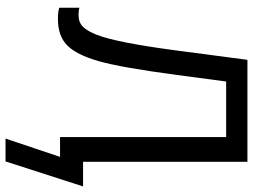

<svg xmlns="http://www.w3.org/2000/svg" viewBox="-132 -596 928 705"><g transform="rotate(90 332.5 -244.0)"><path d="M483.9 -609.9H279.8L255.9 -430.2Q228.5 -224.1 205.1 -142.1Q181.6 -60.1 147 -26.1Q112.3 7.8 50.8 7.8Q22.5 7.8 8.8 2.9V-71.3Q18.1 -67.9 36.1 -67.9Q62 -67.9 78.4 -83.7Q94.7 -99.6 108.9 -136.5Q123 -173.3 137.2 -245.8Q151.4 -318.4 165.5 -424.6Q179.7 -530.8 200.2 -688H574.7V-84.5H665L573.2 200.2H489.3L556.6 0H483.9Z"/></g></svg>

Font: Arial
Style: Regular
Weight: 400
Designer: Steve Matteson
Foundry: Ascender Corporation
Version: Version 2.00.3